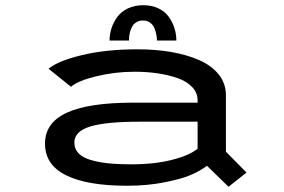

<svg xmlns="http://www.w3.org/2000/svg" viewBox="-20 -701 1090 736"><path d="M400 -545.5Q400 -570 407.5 -593Q415 -616 429.8 -636.2Q444.5 -656.5 470.2 -668.8Q496 -681 529 -681Q562 -681 587.5 -668.8Q613 -656.5 627.2 -636.2Q641.5 -616 648.8 -593Q656 -570 656 -545.5H581.5Q581.5 -555 579.8 -565.8Q578 -576.5 573 -590.5Q568 -604.5 556.5 -613.5Q545 -622.5 528 -622.5Q514 -622.5 503.5 -616.2Q493 -610 487.8 -601.2Q482.5 -592.5 479.2 -580.8Q476 -569 475.2 -561.2Q474.5 -553.5 474.5 -545.5ZM507 -512Q577 -512 637.2 -501.5Q697.5 -491 744.8 -470Q792 -449 819 -414.8Q846 -380.5 846 -336V-119.5L925 -39.5L856 15L773.5 -65.5Q749 -47 714.2 -31.5Q679.5 -16 612.8 -2.5Q546 11 466.5 11Q314.5 11 233.5 -29Q152.5 -69 152.5 -150.5Q152.5 -230.5 236.2 -269Q320 -307.5 491 -307.5H737.5V-316Q737.5 -345.5 716.5 -367.5Q695.5 -389.5 660 -401.8Q624.5 -414 583.5 -420Q542.5 -426 496 -426Q421.5 -426 350.8 -409Q280 -392 252 -368.5L166 -437.5Q203 -468 295.2 -490Q387.5 -512 507 -512ZM485.5 -71Q570 -71 637.5 -87.8Q705 -104.5 737.5 -131V-234.5H515Q386 -234.5 325.5 -216Q265 -197.5 265 -154.5Q265 -130.5 280.5 -114Q296 -97.5 326.2 -88.2Q356.5 -79 395 -75Q433.5 -71 485.5 -71Z"/></svg>

Font: League Mono Extended
Style: Regular
Weight: 400
Width: 9
Designer: Tyler Finck
Foundry: The League of Moveable Type / Tyler Finck
Version: Version 2.210